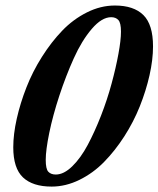

<svg xmlns="http://www.w3.org/2000/svg" viewBox="-20 -671 577 699"><path d="M168 8.3Q99.1 8.3 63.7 -25.1Q28.3 -58.6 28.3 -134.8Q28.3 -182.1 41 -238.8Q53.7 -295.4 76.2 -352.8Q98.6 -410.2 132.6 -463.9Q166.5 -517.6 206.3 -559.1Q246.1 -600.6 296.1 -625.7Q346.2 -650.9 398.4 -650.9Q466.8 -650.9 502 -616.2Q537.1 -581.5 537.1 -502Q537.1 -453.6 524.4 -397.2Q511.7 -340.8 489 -283.9Q466.3 -227.1 432.4 -174.3Q398.4 -121.6 358.6 -81.1Q318.8 -40.5 269 -16.1Q219.2 8.3 168 8.3ZM183.1 -35.6Q212.4 -35.6 243.2 -65.7Q273.9 -95.7 299.3 -143.3Q324.7 -190.9 347.7 -249.8Q370.6 -308.6 386.2 -366.5Q401.9 -424.3 411.1 -474.6Q420.4 -524.9 420.4 -555.7Q420.4 -587.9 410.9 -598.1Q401.4 -608.4 384.8 -608.4Q350.6 -608.4 314.2 -565.9Q277.8 -523.4 248.8 -459Q219.7 -394.5 196 -322.5Q172.4 -250.5 159.4 -187.5Q146.5 -124.5 146.5 -88.9Q146.5 -55.7 156 -45.7Q165.5 -35.6 183.1 -35.6Z"/></svg>

Font: Elstob
Style: Bold Italic
Weight: 700
Italic angle: -20°
Designer: Peter S. Baker
Version: Version 1.015